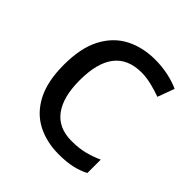

<svg xmlns="http://www.w3.org/2000/svg" viewBox="-155 -663 789 789"><g transform="rotate(45 240.0 -268.0)"><path d="M300 10Q229 10 173.5 -19Q118 -48 86.5 -109Q55 -170 55 -265Q55 -364 88 -426Q121 -488 177.5 -517Q234 -546 306 -546Q347 -546 385 -537.5Q423 -529 447 -517L420 -444Q396 -453 364 -461Q332 -469 304 -469Q146 -469 146 -266Q146 -169 184.5 -117.5Q223 -66 299 -66Q343 -66 376.5 -75Q410 -84 438 -97V-19Q411 -5 378.5 2.5Q346 10 300 10Z"/></g></svg>

Font: Noto Sans Hanunoo
Style: Regular
Weight: 400
Designer: Monotype Design Team
Foundry: Monotype Imaging Inc.
Version: Version 2.003; ttfautohint (v1.8.4.7-5d5b)